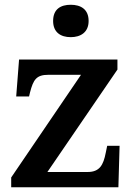

<svg xmlns="http://www.w3.org/2000/svg" viewBox="-20 -786 562 806"><path d="M277 -630C318 -630 352 -650 352 -698C352 -748 318 -766 277 -766C235 -766 203 -748 203 -698C203 -650 235 -630 277 -630ZM27 0H477L482 -174H430L424 -145C414 -93 398 -64 348 -64H179L473 -494V-536H60L48 -381H102L106 -398C120 -452 133 -472 183 -472H320L27 -41Z"/></svg>

Font: Noto Serif Devanagari SemiBold
Style: Regular
Weight: 600
Designer: Universal Thirst, Indian Type Foundry and the Monotype Design Team
Foundry: Monotype Imaging Inc.
Version: Version 2.004